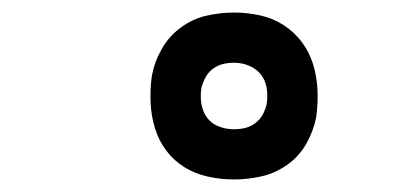

<svg xmlns="http://www.w3.org/2000/svg" viewBox="-20 -813 640 306"><path d="M353 -527Q332 -527 311.5 -531.5Q291 -536 274 -546.5Q257 -557 245 -573Q233 -589 227 -608.5Q221 -628 220 -649.5Q219 -671 222 -692Q226 -714 237.5 -734.5Q249 -755 268 -769Q287 -783 309 -788Q331 -793 353 -793Q374 -793 394.5 -788.5Q415 -784 432 -773Q449 -762 461 -746Q473 -730 479 -710.5Q485 -691 486 -670Q487 -649 484 -627Q480 -605 468.5 -584.5Q457 -564 438 -550.5Q419 -537 397 -532Q375 -527 353 -527ZM353 -607Q362 -607 370.5 -609Q379 -611 386.5 -616.5Q394 -622 398.5 -630Q403 -638 405 -647Q407 -660 405 -672.5Q403 -685 396 -694Q389 -703 377.5 -708Q366 -713 353 -713Q344 -713 335.5 -711Q327 -709 319.5 -703.5Q312 -698 307.5 -689.5Q303 -681 301 -673Q299 -660 301 -647.5Q303 -635 310 -625.5Q317 -616 328.5 -611.5Q340 -607 353 -607Z"/></svg>

Font: Iosevka Curly Slab ExObl
Style: Regular
Weight: 400
Width: 7
Italic angle: -9°
Monospace: yes
Designer: Belleve Invis
Foundry: Belleve Invis
Version: Version 11.1.0; ttfautohint (v1.8.3)